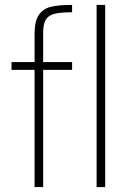

<svg xmlns="http://www.w3.org/2000/svg" viewBox="-20 -763 536 783"><path d="M121 -478H27V-510H121V-625Q121 -676 138 -701.5Q155 -727 186.5 -735Q218 -743 274 -743V-713Q226 -713 201.5 -706.5Q177 -700 166.5 -682.5Q156 -665 156 -631V-510H274V-478H156V0H121ZM374 0V-743H409V0Z"/></svg>

Font: Saira Semi Condensed Thin
Style: Regular
Weight: 100
Width: 4
Designer: Hector Gatti with collaboration of the Omnibus-Type team
Foundry: Omnibus-Type
Version: Version 1.001; ttfautohint (v1.8)